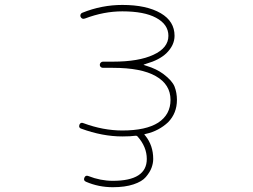

<svg xmlns="http://www.w3.org/2000/svg" viewBox="-20 -576 1040 790"><path d="M444.3 194.3Q385.7 194.3 334 171.9Q322.3 167 327.1 155.3Q332 143.6 343.8 148.4Q393.6 168 444.3 168Q584 168 584 78.1Q584 28.3 545.9 -14.6Q543 -17.6 539.1 -17.6Q517.6 -14.6 483.4 -14.6Q401.4 -14.6 313.5 -46.9Q305.7 -49.8 305.7 -56.6Q305.7 -59.6 306.6 -62.5Q311.5 -74.2 323.2 -69.3Q404.3 -39.1 483.4 -39.1Q580.1 -39.1 630.9 -71.3Q681.6 -104.5 681.6 -165Q681.6 -228.5 621.1 -262.7Q561.5 -296.9 444.3 -296.9H403.3Q398.4 -296.9 394.5 -300.3Q390.6 -303.7 390.6 -309.1Q390.6 -314.5 394.5 -318.4Q398.4 -322.3 403.3 -322.3H444.3Q550.8 -322.3 611.3 -350.6Q672.9 -378.9 672.9 -428.7Q672.9 -475.6 622.1 -502.9Q573.2 -529.3 483.4 -529.3Q407.2 -529.3 330.1 -500Q317.4 -495.1 311.5 -506.8Q309.6 -511.7 311.5 -516.6Q313.5 -521.5 318.4 -523.4Q398.4 -555.7 483.4 -555.7Q583 -555.7 641.6 -521.5Q698.2 -488.3 698.2 -428.7Q698.2 -389.6 664.1 -356.4Q634.8 -329.1 584 -314.5L572.3 -310.5Q571.3 -310.5 571.3 -309.6Q571.3 -308.6 572.3 -308.6L584 -304.7Q623 -293 652.3 -271.5Q688.5 -244.1 698.2 -219.7Q708 -194.3 708 -165Q708 -110.4 671.9 -73.2Q653.3 -55.7 630.4 -43.5Q607.4 -31.2 581.1 -25.4L577.1 -24.4Q572.3 -23.4 575.2 -20.5L578.1 -17.6Q610.4 22.5 610.4 78.1Q610.4 95.7 603.5 114.3Q596.7 132.8 580.1 152.3Q564.5 170.9 529.3 182.6Q494.1 194.3 444.3 194.3Z"/></svg>

Font: Rounded Mgen+ 1m thin
Style: Regular
Weight: 100
Designer: [Source Han Sans]
Ryoko NISHIZUKA  (kana & ideographs); Paul D. Hunt (Latin, Greek & Cyrillic); Wenlong ZHANG  (bopomofo
Version: Version 1.059.20150602